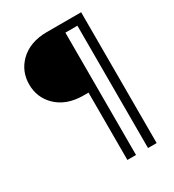

<svg xmlns="http://www.w3.org/2000/svg" viewBox="-197 -800 956 1054"><g transform="rotate(-30 281.0 -273.5)"><path d="M350.6 -687.5H265.6Q157.2 -687.5 93.8 -625Q37.1 -568.4 37.1 -486.3Q37.1 -404.3 93.8 -347.7Q157.2 -285.2 265.6 -285.2H296.9V141.6H351.6V-633.8H427.7V141.6H482.4V-687.5Z"/></g></svg>

Font: Gulim
Style: Regular
Weight: 400
Version: Version 2.21